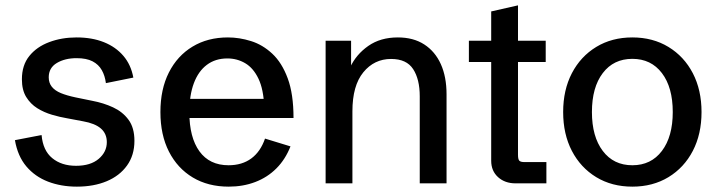

<svg xmlns="http://www.w3.org/2000/svg" viewBox="-20 -678 2659 710"><path d="M264.2 12.2Q206.1 12.2 157.7 -6.3Q109.4 -24.9 77.4 -62.7Q45.4 -100.6 35.2 -159.7L133.8 -178.7Q138.7 -121.6 173.1 -93.3Q207.5 -64.9 261.2 -64.9Q314.9 -64.9 345 -90.6Q375 -116.2 375 -152.3Q375 -183.6 353.3 -202.6Q331.5 -221.7 287.1 -229.5L227.5 -240.7Q201.2 -245.1 172.1 -253.7Q143.1 -262.2 117.9 -277.8Q92.8 -293.5 76.9 -319.3Q61 -345.2 61 -384.8Q61 -437 88.4 -470.9Q115.7 -504.9 161.9 -522.2Q208 -539.6 263.2 -539.6Q320.3 -539.6 364.3 -522Q408.2 -504.4 436.3 -471.4Q464.4 -438.5 473.1 -391.1L371.6 -370.6Q368.2 -397.9 356.4 -418.7Q344.7 -439.5 322.3 -451.2Q299.8 -462.9 263.2 -462.9Q220.2 -462.9 190.2 -445.1Q160.2 -427.2 160.2 -392.1Q160.2 -371.6 171.6 -357.2Q183.1 -342.8 205.1 -333.7Q227.1 -324.7 259.3 -317.9L321.3 -305.2Q362.8 -297.4 398.2 -281Q433.6 -264.6 455.3 -235.1Q477.1 -205.6 477.1 -157.2Q477.1 -104 449.7 -65.9Q422.4 -27.8 374.5 -7.8Q326.7 12.2 264.2 12.2Z M825.7 12.2Q749.5 12.2 692.9 -21.7Q636.2 -55.7 604.7 -117.4Q573.2 -179.2 573.2 -263.7Q573.2 -348.1 604.5 -409.9Q635.7 -471.7 691.9 -505.6Q748 -539.6 822.8 -539.6Q865.2 -539.6 908.2 -526.1Q951.2 -512.7 986.8 -479.5Q1022.5 -446.3 1043.9 -388.4Q1065.4 -330.6 1065.4 -241.7H637.2V-312.5H978.5L957 -283.2Q954.6 -347.7 935.8 -387Q917 -426.3 887 -444.1Q856.9 -461.9 820.8 -461.9Q776.4 -461.9 744.9 -438.2Q713.4 -414.6 696.8 -370.1Q680.2 -325.7 680.2 -262.7Q680.2 -169.9 717.5 -118.4Q754.9 -66.9 825.2 -66.9Q875 -66.9 909.2 -92Q943.4 -117.2 960 -165.5L1054.2 -136.7Q1035.2 -88.4 1002 -55.2Q968.8 -22 923.8 -4.9Q878.9 12.2 825.7 12.2Z M1184.1 0V-527.3H1278.3V-407.7L1274.9 -429.2Q1296.9 -476.6 1341.8 -508.1Q1386.7 -539.6 1451.2 -539.6Q1508.8 -539.6 1548.8 -513.7Q1588.9 -487.8 1610.1 -440.9Q1631.3 -394 1631.3 -329.1V0H1532.2V-321.8Q1532.2 -384.8 1507.8 -422.4Q1483.4 -460 1426.3 -460Q1363.8 -460 1323.5 -410.6Q1283.2 -361.3 1283.2 -266.6V0Z M1886.2 0Q1847.2 0 1821.8 -22.9Q1796.4 -45.9 1796.4 -83.5V-448.7H1713.9V-527.3H1796.4V-635.7L1895.5 -658.2V-527.3H1998V-448.7H1895.5V-105.5Q1895.5 -89.4 1900.1 -84Q1904.8 -78.6 1919.9 -78.6H2000.5V0Z M2318.4 12.2Q2242.7 12.2 2184.8 -22.9Q2127 -58.1 2094.7 -120.1Q2062.5 -182.1 2062.5 -263.7Q2062.5 -345.2 2094.7 -407.2Q2127 -469.2 2184.8 -504.4Q2242.7 -539.6 2318.4 -539.6Q2394 -539.6 2451.9 -504.4Q2509.8 -469.2 2542 -407.2Q2574.2 -345.2 2574.2 -263.7Q2574.2 -182.1 2542 -120.1Q2509.8 -58.1 2451.9 -22.9Q2394 12.2 2318.4 12.2ZM2318.4 -66.9Q2387.7 -66.9 2427.7 -119.9Q2467.8 -172.9 2467.8 -263.7Q2467.8 -355 2427.7 -407.7Q2387.7 -460.4 2318.4 -460.4Q2249 -460.4 2209 -407.7Q2168.9 -355 2168.9 -263.7Q2168.9 -172.9 2209 -119.9Q2249 -66.9 2318.4 -66.9Z"/></svg>

Font: Schibsted Grotesk Medium
Style: Regular
Weight: 500
Designer: Bakken & Baeck AS, Henrik Kongsvoll
Foundry: Schibsted ASA
Version: Version 1.100;gftools[0.9.25]